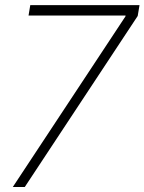

<svg xmlns="http://www.w3.org/2000/svg" viewBox="-20 -748 578 768"><path d="M31.2 0 481.9 -682.6 482.4 -686H94.2L101.1 -727.5H538.1L530.8 -684.1L79.1 0Z"/></svg>

Font: Inter Display Extra Light
Style: Italic
Weight: 200
Italic angle: -9.39999°
Designer: Rasmus Andersson
Foundry: rsms
Version: Version 4.000;git-4fc901f